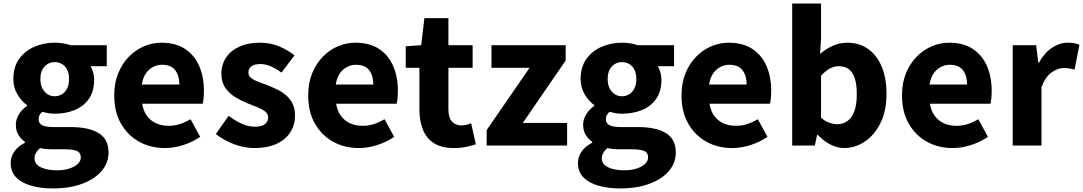

<svg xmlns="http://www.w3.org/2000/svg" viewBox="-20 -818 6086 1079"><path d="M276 241Q211 241 157 226Q103 211 71.5 179.5Q40 148 40 98Q40 63 60.5 33.5Q81 4 120 -16V-21Q99 -36 84 -59Q69 -82 69 -118Q69 -148 87 -176.5Q105 -205 132 -223V-227Q102 -248 78.5 -286.5Q55 -325 55 -374Q55 -442 88 -487.5Q121 -533 174 -555.5Q227 -578 287 -578Q312 -578 334.5 -574.5Q357 -571 375 -564H580V-446H489Q497 -433 503 -412.5Q509 -392 509 -369Q509 -305 479.5 -262.5Q450 -220 399.5 -199.5Q349 -179 287 -179Q272 -179 254.5 -181.5Q237 -184 218 -190Q208 -181 202.5 -171.5Q197 -162 197 -146Q197 -126 216 -115Q235 -104 283 -104H376Q479 -104 534.5 -70Q590 -36 590 39Q590 97 551.5 142.5Q513 188 442.5 214.5Q372 241 276 241ZM287 -277Q310 -277 328.5 -288.5Q347 -300 357.5 -321.5Q368 -343 368 -374Q368 -405 357.5 -426Q347 -447 328.5 -458Q310 -469 287 -469Q265 -469 247 -458Q229 -447 218 -426.5Q207 -406 207 -374Q207 -343 218 -321.5Q229 -300 247 -288.5Q265 -277 287 -277ZM301 139Q341 139 370.5 129Q400 119 417 103Q434 87 434 67Q434 39 411 30Q388 21 346 21H285Q257 21 238.5 19.5Q220 18 206 14Q190 27 182 42Q174 57 174 72Q174 105 209 122Q244 139 301 139Z M907 14Q826 14 762 -21.5Q698 -57 660 -123Q622 -189 622 -282Q622 -351 644 -405.5Q666 -460 704 -499Q742 -538 789.5 -558Q837 -578 887 -578Q967 -578 1020 -543Q1073 -508 1099.5 -447Q1126 -386 1126 -308Q1126 -285 1124 -265.5Q1122 -246 1119 -235H779Q786 -193 807 -165.5Q828 -138 858.5 -124.5Q889 -111 928 -111Q961 -111 990.5 -120.5Q1020 -130 1051 -148L1105 -49Q1063 -20 1010.5 -3Q958 14 907 14ZM777 -343H988Q988 -392 965 -423Q942 -454 890 -454Q864 -454 840 -441.5Q816 -429 799.5 -405Q783 -381 777 -343Z M1409 14Q1353 14 1294.5 -8Q1236 -30 1193 -65L1265 -167Q1304 -138 1340 -122Q1376 -106 1412 -106Q1451 -106 1469 -120.5Q1487 -135 1487 -159Q1487 -178 1470.5 -191Q1454 -204 1427.5 -215Q1401 -226 1372 -237Q1337 -251 1303 -271.5Q1269 -292 1246.5 -324Q1224 -356 1224 -403Q1224 -455 1250.5 -494.5Q1277 -534 1325.5 -556Q1374 -578 1438 -578Q1502 -578 1551 -556.5Q1600 -535 1635 -507L1562 -410Q1532 -432 1502.5 -445Q1473 -458 1443 -458Q1409 -458 1392.5 -445Q1376 -432 1376 -410Q1376 -392 1391 -380Q1406 -368 1431 -358.5Q1456 -349 1486 -338Q1513 -327 1540 -314Q1567 -301 1589.5 -281Q1612 -261 1625 -234Q1638 -207 1638 -168Q1638 -117 1612 -75.5Q1586 -34 1535 -10Q1484 14 1409 14Z M1997 14Q1916 14 1852 -21.5Q1788 -57 1750 -123Q1712 -189 1712 -282Q1712 -351 1734 -405.5Q1756 -460 1794 -499Q1832 -538 1879.5 -558Q1927 -578 1977 -578Q2057 -578 2110 -543Q2163 -508 2189.5 -447Q2216 -386 2216 -308Q2216 -285 2214 -265.5Q2212 -246 2209 -235H1869Q1876 -193 1897 -165.5Q1918 -138 1948.5 -124.5Q1979 -111 2018 -111Q2051 -111 2080.5 -120.5Q2110 -130 2141 -148L2195 -49Q2153 -20 2100.5 -3Q2048 14 1997 14ZM1867 -343H2078Q2078 -392 2055 -423Q2032 -454 1980 -454Q1954 -454 1930 -441.5Q1906 -429 1889.5 -405Q1873 -381 1867 -343Z M2530 14Q2461 14 2418.5 -13.5Q2376 -41 2356.5 -90Q2337 -139 2337 -203V-437H2260V-558L2347 -564L2365 -716H2500V-564H2636V-437H2500V-204Q2500 -157 2520 -135Q2540 -113 2574 -113Q2588 -113 2602.5 -117Q2617 -121 2628 -125L2654 -7Q2632 0 2601.5 7Q2571 14 2530 14Z M2715 0V-87L2956 -437H2742V-564H3159V-478L2918 -127H3167V0Z M3464 241Q3399 241 3345 226Q3291 211 3259.5 179.5Q3228 148 3228 98Q3228 63 3248.5 33.5Q3269 4 3308 -16V-21Q3287 -36 3272 -59Q3257 -82 3257 -118Q3257 -148 3275 -176.5Q3293 -205 3320 -223V-227Q3290 -248 3266.5 -286.5Q3243 -325 3243 -374Q3243 -442 3276 -487.5Q3309 -533 3362 -555.5Q3415 -578 3475 -578Q3500 -578 3522.5 -574.5Q3545 -571 3563 -564H3768V-446H3677Q3685 -433 3691 -412.5Q3697 -392 3697 -369Q3697 -305 3667.5 -262.5Q3638 -220 3587.5 -199.5Q3537 -179 3475 -179Q3460 -179 3442.5 -181.5Q3425 -184 3406 -190Q3396 -181 3390.5 -171.5Q3385 -162 3385 -146Q3385 -126 3404 -115Q3423 -104 3471 -104H3564Q3667 -104 3722.5 -70Q3778 -36 3778 39Q3778 97 3739.5 142.5Q3701 188 3630.5 214.5Q3560 241 3464 241ZM3475 -277Q3498 -277 3516.5 -288.5Q3535 -300 3545.5 -321.5Q3556 -343 3556 -374Q3556 -405 3545.5 -426Q3535 -447 3516.5 -458Q3498 -469 3475 -469Q3453 -469 3435 -458Q3417 -447 3406 -426.5Q3395 -406 3395 -374Q3395 -343 3406 -321.5Q3417 -300 3435 -288.5Q3453 -277 3475 -277ZM3489 139Q3529 139 3558.5 129Q3588 119 3605 103Q3622 87 3622 67Q3622 39 3599 30Q3576 21 3534 21H3473Q3445 21 3426.5 19.5Q3408 18 3394 14Q3378 27 3370 42Q3362 57 3362 72Q3362 105 3397 122Q3432 139 3489 139Z M4095 14Q4014 14 3950 -21.5Q3886 -57 3848 -123Q3810 -189 3810 -282Q3810 -351 3832 -405.5Q3854 -460 3892 -499Q3930 -538 3977.5 -558Q4025 -578 4075 -578Q4155 -578 4208 -543Q4261 -508 4287.5 -447Q4314 -386 4314 -308Q4314 -285 4312 -265.5Q4310 -246 4307 -235H3967Q3974 -193 3995 -165.5Q4016 -138 4046.5 -124.5Q4077 -111 4116 -111Q4149 -111 4178.5 -120.5Q4208 -130 4239 -148L4293 -49Q4251 -20 4198.5 -3Q4146 14 4095 14ZM3965 -343H4176Q4176 -392 4153 -423Q4130 -454 4078 -454Q4052 -454 4028 -441.5Q4004 -429 3987.5 -405Q3971 -381 3965 -343Z M4724 14Q4687 14 4648.5 -5Q4610 -24 4576 -60H4572L4559 0H4432V-798H4594V-602L4589 -515Q4622 -544 4661 -561Q4700 -578 4741 -578Q4809 -578 4858.5 -543Q4908 -508 4935 -443.5Q4962 -379 4962 -292Q4962 -195 4928 -126.5Q4894 -58 4839.5 -22Q4785 14 4724 14ZM4687 -120Q4717 -120 4742 -137.5Q4767 -155 4781 -192.5Q4795 -230 4795 -289Q4795 -341 4784.5 -375.5Q4774 -410 4752 -428Q4730 -446 4694 -446Q4667 -446 4643.5 -433Q4620 -420 4594 -393V-157Q4617 -136 4641.5 -128Q4666 -120 4687 -120Z M5334 14Q5253 14 5189 -21.5Q5125 -57 5087 -123Q5049 -189 5049 -282Q5049 -351 5071 -405.5Q5093 -460 5131 -499Q5169 -538 5216.5 -558Q5264 -578 5314 -578Q5394 -578 5447 -543Q5500 -508 5526.5 -447Q5553 -386 5553 -308Q5553 -285 5551 -265.5Q5549 -246 5546 -235H5206Q5213 -193 5234 -165.5Q5255 -138 5285.5 -124.5Q5316 -111 5355 -111Q5388 -111 5417.5 -120.5Q5447 -130 5478 -148L5532 -49Q5490 -20 5437.5 -3Q5385 14 5334 14ZM5204 -343H5415Q5415 -392 5392 -423Q5369 -454 5317 -454Q5291 -454 5267 -441.5Q5243 -429 5226.5 -405Q5210 -381 5204 -343Z M5671 0V-564H5803L5815 -465H5818Q5849 -521 5892 -549.5Q5935 -578 5979 -578Q6003 -578 6018.5 -575Q6034 -572 6046 -566L6019 -427Q6003 -431 5989.5 -433.5Q5976 -436 5958 -436Q5926 -436 5891 -412Q5856 -388 5833 -329V0Z"/></svg>

Font: Noto Sans KR Thin ExtraBold
Style: Regular
Weight: 800
Version: Version 2.004-H2;hotconv 1.0.118;makeotfexe 2.5.65603